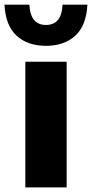

<svg xmlns="http://www.w3.org/2000/svg" viewBox="-62 -818 402 838"><path d="M48.5 0V-548.5H229V0ZM138.5 -618Q59 -618 10.8 -661.8Q-37.5 -705.5 -42.5 -797.5H66Q69 -751 87.5 -730Q106 -709 138.5 -709Q171.5 -709 190 -730Q208.5 -751 211 -797.5H319.5Q314.5 -705.5 266.2 -661.8Q218 -618 138.5 -618Z"/></svg>

Font: Encode Sans SmCnd XBd
Style: Regular
Weight: 800
Width: 4
Designer: Multiple Designers
Foundry: Impallari Type
Version: Version 3.002; ttfautohint (v1.8.3) -l 8 -r 50 -G 200 -x 14 